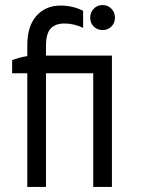

<svg xmlns="http://www.w3.org/2000/svg" viewBox="-20 -740 560 760"><path d="M88 0H162V-450H373V-520H162V-558Q162 -607 180.5 -627Q199 -647 235 -647Q255 -647 273 -642.5Q291 -638 309 -630V-697Q299.7 -702 288.9 -706Q278 -710 266.6 -712.7Q255.2 -715.3 243.3 -716.7Q231.4 -718 220 -718Q160 -718 124 -677Q88 -636 88 -561V-518Q73.3 -515.8 57.1 -511.4Q41 -507 28 -502V-450H88ZM349 0H423V-520H349ZM386 -621Q407 -621 421 -635Q435 -649 435 -670Q435 -691 421 -705.5Q407 -720 386 -720Q365 -720 351 -705.5Q337 -691 337 -670Q337 -649 351 -635Q365 -621 386 -621Z"/></svg>

Font: Fixel Variable
Style: Regular
Weight: 100
Width: 3
Designer: AlfaBravo + MacPaw
Foundry: Kyrylo Tkachov, Marchela Mozhyna, Serhii Makarenko, Maria Weinstein, Zakhar Kryvoshyya
Version: Version 1.211